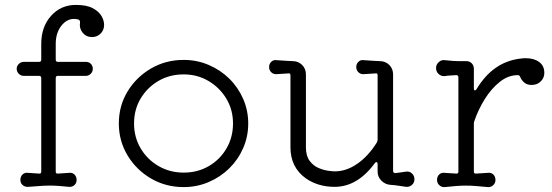

<svg xmlns="http://www.w3.org/2000/svg" viewBox="-20 -750 2250 782"><path d="M95 11Q82 12 72.5 4Q63 -4 63 -17Q63 -31 72 -39.5Q81 -48 94 -46L139 -43H141Q148 -43 148 -51V-432Q148 -441 139 -441H77Q65 -441 56.5 -449.5Q48 -458 48 -470Q48 -481 56.5 -489.5Q65 -498 77 -498H139Q148 -498 148 -507V-571Q148 -641 188 -685.5Q228 -730 289 -730Q333 -730 358 -716.5Q383 -703 393.5 -684.5Q404 -666 404 -649Q404 -627 389.5 -613Q375 -599 355 -599Q331 -599 316.5 -617Q302 -635 306 -658V-661Q306 -666 302 -669Q294 -673 282 -673Q251 -673 229 -644Q207 -615 207 -571V-507Q207 -498 216 -498H330Q342 -498 350 -490Q358 -482 358 -470Q358 -458 349.5 -449.5Q341 -441 330 -441H216Q207 -441 207 -432V-51Q207 -42 216 -43L261 -46Q274 -48 283 -39.5Q292 -31 292 -17Q292 -4 283 4Q274 12 261 11Q231 8 216.5 7Q202 6 194.5 6Q187 6 177 6Q166 6 158 6.5Q150 7 136.5 8Q123 9 95 11Z M728 12Q655 12 595 -23Q535 -58 499.5 -117Q464 -176 464 -247Q464 -319 499.5 -377.5Q535 -436 595 -471Q655 -506 728 -506Q782 -506 830 -485.5Q878 -465 914 -429.5Q950 -394 970.5 -347Q991 -300 991 -247Q991 -194 970.5 -147Q950 -100 914 -64.5Q878 -29 830 -8.5Q782 12 728 12ZM728 -47Q785 -47 830.5 -73.5Q876 -100 902.5 -145.5Q929 -191 929 -247Q929 -303 902 -348Q875 -393 829.5 -420Q784 -447 728 -447Q671 -447 625.5 -420.5Q580 -394 553 -349Q526 -304 526 -247Q526 -191 553 -145.5Q580 -100 626 -73.5Q672 -47 728 -47Z M1343 11Q1275 11 1225 -24Q1163 -69 1163 -150V-443Q1163 -453 1154 -451L1107 -448Q1094 -447 1085 -455.5Q1076 -464 1076 -477Q1076 -490 1085 -498.5Q1094 -507 1106 -505Q1130 -503 1143.5 -502.5Q1157 -502 1172 -501Q1195 -501 1210.5 -485.5Q1226 -470 1226 -447V-150Q1226 -115 1241 -95Q1256 -75 1277 -66Q1298 -57 1317 -54.5Q1336 -52 1343 -52Q1391 -52 1436 -83.5Q1481 -115 1515 -170Q1518 -176 1518 -181V-443Q1518 -453 1509 -451L1462 -448Q1449 -447 1440 -455.5Q1431 -464 1431 -477Q1431 -490 1440 -498.5Q1449 -507 1461 -505Q1485 -503 1498.5 -502.5Q1512 -502 1527 -501Q1550 -501 1565.5 -485.5Q1581 -470 1581 -447V-54Q1581 -45 1591 -45Q1602 -46 1613 -48Q1624 -50 1634 -51Q1648 -53 1658 -43.5Q1668 -34 1668 -20Q1668 -6 1658 3Q1648 12 1634 11Q1620 9 1604 6.5Q1588 4 1572 3Q1550 2 1534 -13.5Q1518 -29 1518 -51V-82Q1518 -88 1514.5 -89.5Q1511 -91 1507 -86Q1436 11 1343 11Z M1791 12Q1779 13 1769.5 4.5Q1760 -4 1760 -17Q1760 -31 1769 -39.5Q1778 -48 1791 -46L1838 -43H1840Q1847 -43 1847 -51V-435Q1847 -444 1838 -444Q1826 -443 1814 -442.5Q1802 -442 1791 -440Q1777 -439 1766.5 -448.5Q1756 -458 1756 -473Q1756 -487 1767 -497Q1778 -507 1791 -505Q1812 -503 1823.5 -502Q1835 -501 1847 -501Q1859 -501 1879 -501Q1893 -501 1901.5 -492Q1910 -483 1910 -470V-390Q1910 -382 1914 -382Q1918 -382 1921 -387Q1987 -497 2097 -511Q2103 -512 2109 -512.5Q2115 -513 2121 -513Q2155 -513 2176 -497.5Q2197 -482 2197 -453Q2197 -433 2182.5 -418.5Q2168 -404 2145 -404Q2126 -404 2114.5 -414.5Q2103 -425 2099 -436Q2096 -444 2089 -444Q2050 -444 2015.5 -416.5Q1981 -389 1954.5 -346.5Q1928 -304 1912 -257Q1910 -253 1910 -246V-51Q1910 -42 1919 -43L1967 -46Q1980 -48 1989 -39.5Q1998 -31 1998 -17Q1998 -4 1988.5 4.5Q1979 13 1967 12Q1936 9 1916.5 7.5Q1897 6 1879 6Q1858 6 1839 7.5Q1820 9 1791 12Z"/></svg>

Font: Kiwi Maru Light
Style: Regular
Weight: 300
Designer: Hiroki-Chan
Version: Version 1.100